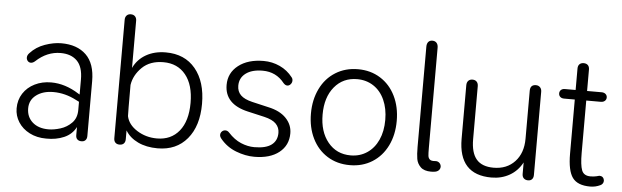

<svg xmlns="http://www.w3.org/2000/svg" viewBox="-46 -834 3242 1001"><g transform="rotate(5 1575.5 -333.0)"><path d="M52 -136Q52 -180 74 -214Q96 -248 134.5 -267Q173 -286 220 -286Q294 -286 366 -240L373 -236V-315Q373 -381 342 -412Q311 -443 256 -443Q185 -443 127 -389Q116 -379 105 -379Q95 -379 88.5 -386.5Q82 -394 82 -404Q82 -417 93 -428Q124 -462 169.5 -478Q215 -494 255 -494Q338 -494 385 -448.5Q432 -403 432 -311V-24Q432 -10 424.5 -2Q417 6 404 6Q390 6 382 -1.5Q374 -9 374 -23V-66Q354 -27 312.5 -9Q271 9 219 8Q170 8 132 -11.5Q94 -31 73 -64Q52 -97 52 -136ZM227 -41Q255 -41 289 -51.5Q323 -62 348 -87.5Q373 -113 373 -155V-198L357 -206Q298 -237 236 -237Q182 -237 147 -211Q112 -185 112 -141Q112 -96 143 -68.5Q174 -41 227 -41Z M633 -71V-25Q633 -10 625 -2Q617 6 603 6Q589 6 581 -2Q573 -10 573 -25V-645Q573 -659 581 -667.5Q589 -676 603 -676Q617 -676 625 -667.5Q633 -659 633 -645V-398Q655 -444 699 -469Q743 -494 802 -494Q901 -494 957 -426.5Q1013 -359 1013 -243Q1013 -127 956.5 -59.5Q900 8 802 8Q743 8 699 -13Q655 -34 633 -71ZM953 -243Q953 -337 910.5 -389.5Q868 -442 794 -442Q724 -442 682.5 -401.5Q641 -361 633 -309Q633 -157 634 -146Q643 -102 689.5 -72.5Q736 -43 794 -43Q868 -43 910.5 -95.5Q953 -148 953 -243Z M1130 -70Q1121 -81 1121 -90Q1121 -101 1128.5 -108.5Q1136 -116 1147 -116Q1158 -116 1167 -106Q1198 -72 1233.5 -57Q1269 -42 1304 -42Q1364 -42 1393.5 -64Q1423 -86 1423 -127Q1423 -155 1404 -174.5Q1385 -194 1342 -204L1255 -224Q1132 -252 1132 -353Q1132 -416 1182 -455Q1232 -494 1314 -494Q1359 -494 1399 -475.5Q1439 -457 1466 -422Q1472 -415 1472 -405Q1472 -394 1464.5 -385.5Q1457 -377 1447 -377Q1437 -377 1427 -388Q1384 -443 1313 -443Q1257 -443 1225 -419Q1193 -395 1193 -354Q1193 -324 1212 -305Q1231 -286 1273 -276L1359 -256Q1420 -243 1452.5 -209Q1485 -175 1485 -130Q1485 -67 1437.5 -29.5Q1390 8 1308 8Q1261 8 1212 -11Q1163 -30 1130 -70Z M1583 -243Q1583 -315 1611 -372.5Q1639 -430 1690.5 -462Q1742 -494 1808 -494Q1874 -494 1925 -462Q1976 -430 2004 -373Q2032 -316 2032 -243Q2032 -170 2004 -113Q1976 -56 1925 -24Q1874 8 1808 8Q1741 8 1690 -24Q1639 -56 1611 -113Q1583 -170 1583 -243ZM1972 -243Q1972 -302 1951.5 -347.5Q1931 -393 1893.5 -417.5Q1856 -442 1808 -442Q1734 -442 1689 -387.5Q1644 -333 1644 -243Q1644 -153 1689 -98Q1734 -43 1808 -43Q1856 -43 1893.5 -68Q1931 -93 1951.5 -138Q1972 -183 1972 -243Z M2248 4 2234 5Q2196 5 2178 -13Q2160 -31 2156 -55Q2152 -79 2152 -117V-642Q2152 -658 2159.5 -667Q2167 -676 2181 -676Q2195 -676 2203 -667Q2211 -658 2211 -642V-119Q2211 -88 2212.5 -76Q2214 -64 2222 -57Q2230 -50 2250 -52Q2263 -53 2271.5 -45.5Q2280 -38 2281 -26Q2281 -13 2272 -5Q2263 3 2248 4Z M2377 -180V-460Q2377 -475 2385 -483.5Q2393 -492 2407 -492Q2421 -492 2429 -483.5Q2437 -475 2437 -460V-183Q2437 -112 2466 -78Q2495 -44 2556 -44Q2625 -44 2667 -89Q2709 -134 2709 -209V-460Q2709 -492 2739 -492Q2752 -492 2760.5 -483.5Q2769 -475 2769 -460V-25Q2769 -10 2761.5 -2Q2754 6 2741 6Q2727 6 2718.5 -2Q2710 -10 2710 -25V-85Q2686 -40 2644 -16Q2602 8 2549 8Q2377 8 2377 -180Z M2947 -152V-435H2891Q2878 -435 2870.5 -442Q2863 -449 2863 -460Q2863 -471 2870.5 -478Q2878 -485 2891 -485H2947V-597Q2947 -612 2955 -620Q2963 -628 2977 -628Q2991 -628 2999 -620Q3007 -612 3007 -597V-485H3083Q3096 -485 3104 -478Q3112 -471 3112 -460Q3112 -449 3104 -442Q3096 -435 3083 -435H3007V-160Q3007 -98 3017.5 -70.5Q3028 -43 3063 -43Q3081 -43 3095 -46.5Q3109 -50 3108 -50H3112Q3120 -50 3126 -45.5Q3132 -41 3134 -32Q3135 -30 3135 -26Q3135 -18 3130.5 -11.5Q3126 -5 3119 -2Q3094 10 3066 10Q3000 10 2973.5 -26.5Q2947 -63 2947 -152Z"/></g></svg>

Font: SN Pro Light
Style: Regular
Weight: 300
Designer: Tobias Whetton
Foundry: Supernotes
Version: Version 1.002